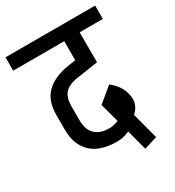

<svg xmlns="http://www.w3.org/2000/svg" viewBox="-202 -744 865 948"><g transform="rotate(-30 230.5 -270.0)"><path d="M-25 -562V-638H486V-562ZM245 -2Q148 -2 99 -49.5Q50 -97 50 -181L136 -184Q136 -151 148 -127.5Q160 -104 184 -91Q208 -78 245 -78ZM50 -180V-267H136V-183ZM50 -266Q50 -346 93.5 -389.5Q137 -433 222 -447V-371Q176 -362 156 -337Q136 -312 136 -266ZM222 -371V-447L354 -467V-391ZM266 -440V-630H354V-440ZM412 -179Q426 -129 399.5 -93Q373 -57 310 -41L295 -98Q321 -105 331 -121Q341 -137 335 -159ZM351 -266Q400 -228 412 -179L335 -159Q329 -181 290 -210ZM351 -266 371 -103 299 -83 268 -197ZM347 98 273 -184 348 -204 422 75ZM243 -2V-78Q266 -78 286.5 -85.5Q307 -93 333 -108L340 -30Q313 -15 291 -8.5Q269 -2 243 -2Z"/></g></svg>

Font: Akshar Light
Style: Regular
Weight: 400
Version: Version 1.100